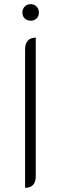

<svg xmlns="http://www.w3.org/2000/svg" viewBox="-20 -889 291 918"><path d="M100 -654Q100 -680 113 -694.5Q126 -709 151 -709V-46Q151 -19 138 -5Q125 9 100 9ZM87 -829Q87 -846 98 -857.5Q109 -869 127 -869Q144 -869 155 -857.5Q166 -846 166 -829Q166 -812 155 -801Q144 -790 127 -790Q109 -790 98 -801Q87 -812 87 -829Z"/></svg>

Font: K2D Thin
Style: Regular
Weight: 100
Designer: Katatrad Aksorn Co.,Ltd.
Foundry: Cadson Demak Co.,Ltd.
Version: Version 1.000; ttfautohint (v1.6)